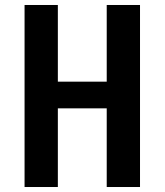

<svg xmlns="http://www.w3.org/2000/svg" viewBox="-20 -750 660 770"><path d="M212 0V-315.5H408V0H541.5V-730H408V-422.5H212V-730H78.5V0Z"/></svg>

Font: Monaspace Argon SemiBold
Style: Regular
Weight: 600
Designer: Riley Cran & the Lettermatic Team
Foundry: Lettermatic
Version: Version 1.000 (Monaspace Argon)